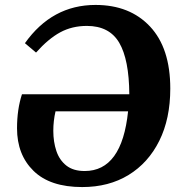

<svg xmlns="http://www.w3.org/2000/svg" viewBox="-20 -744 747 778"><path d="M313 14Q183 14 116 -51.5Q49 -117 49 -224Q49 -301 69 -362H504Q503 -503 463 -571Q423 -639 332 -639Q272 -639 224 -613Q176 -587 126 -531L81 -569Q191 -724 367 -724Q506 -724 588 -636.5Q670 -549 670 -385Q670 -263 625.5 -173.5Q581 -84 501 -35Q421 14 313 14ZM323 -51Q474 -51 499 -293H205Q196 -254 196 -214Q196 -169 208.5 -132Q221 -95 249 -73Q277 -51 323 -51Z"/></svg>

Font: Literata 36pt
Style: Bold Italic
Weight: 700
Italic angle: -2°
Designer: Latin by Veronika Burian and Jose Scaglione. Greek by Irene Vlachou. Cyrillic by Vera Evstafieva
Foundry: TypeTogether
Version: Version 3.002